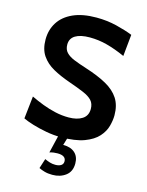

<svg xmlns="http://www.w3.org/2000/svg" viewBox="-138 -797 856 1120"><g transform="rotate(15 290.0 -237.5)"><path d="M280 14Q237.5 14 192.5 5.8Q147.5 -2.5 109 -14.2Q70.5 -26 48 -37L63 -173Q98 -156 136 -141.5Q174 -127 214 -118Q254 -109 295 -109Q346 -109 377 -129Q408 -149 408 -190Q408 -221.5 390.5 -240.8Q373 -260 337 -275.2Q301 -290.5 245 -310Q189 -329.5 144.5 -354.2Q100 -379 74 -417Q48 -455 48 -514Q48 -572 76.5 -617.2Q105 -662.5 161.8 -688.2Q218.5 -714 303 -714Q367 -714 425 -699.8Q483 -685.5 524 -669L511 -538Q452 -564.5 400.2 -578.2Q348.5 -592 295 -592Q239 -592 208.5 -573.5Q178 -555 178 -518Q178 -488.5 195 -470.5Q212 -452.5 243.5 -439.8Q275 -427 319 -413Q395 -389 446.8 -360.2Q498.5 -331.5 524.8 -290.8Q551 -250 551 -190Q551 -160 541.5 -124.8Q532 -89.5 504 -58Q476 -26.5 422.2 -6.2Q368.5 14 280 14ZM299 79 260 64Q272 59.5 283.8 56.8Q295.5 54 309 54Q352.5 54 377.8 76.8Q403 99.5 403 141Q403 189.5 370.2 214.2Q337.5 239 290 239Q263 239 242.8 233.2Q222.5 227.5 208 220L227 161Q243 168.5 258.5 173.2Q274 178 292 178Q313 178 326 169.8Q339 161.5 339 145Q339 127.5 326.2 118.8Q313.5 110 288 110Q276 110 264.8 111.5Q253.5 113 240 117L268 0H323Z"/></g></svg>

Font: Cabin Resolve
Style: Bold-Resolve
Weight: 700
Designer: Pablo Impallari
Foundry: Pablo Impallari. http://www.impallari.com Igino Marini. http://www.ikern.com
Version: Version 3.001